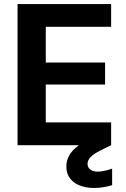

<svg xmlns="http://www.w3.org/2000/svg" viewBox="-20 -720 624 952"><path d="M67 0V-700H531V-587H207V-410H501V-301H207V-113H531V0ZM446 212Q409 212 377.5 200.5Q346 189 327.5 165Q309 141 309 105Q309 77 322.5 52Q336 27 367.5 2.5Q399 -22 455 -46L500 -65L531 0L480 25Q444 43 429 59Q414 75 414 92Q414 110 427.5 120.5Q441 131 464 131Q479 131 498 127Q517 123 536 116V198Q517 204 494 208Q471 212 446 212Z"/></svg>

Font: DM Sans 18pt ExtraBold
Style: Regular
Weight: 800
Designer: Colophon Foundry, Jonny Pinhorn
Foundry: Colophon Foundry
Version: Version 4.004;gftools[0.9.30]